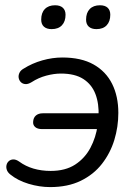

<svg xmlns="http://www.w3.org/2000/svg" viewBox="-20 -719 530 747"><path d="M174.8 8.9Q133.6 8.9 91.1 -3.9Q48.7 -16.8 19.8 -40.4Q9.5 -48.8 6.4 -58.6Q3.2 -68.4 5.5 -77.4Q7.7 -86.5 14.8 -92.5Q21.9 -98.6 32.2 -98.7Q42.5 -98.9 55.2 -90Q79.2 -72.3 110.2 -63.1Q141.3 -54 177.2 -54Q234.6 -54 272.6 -78.8Q310.5 -103.6 331.9 -144.1Q353.2 -184.5 359.7 -231L367.1 -216.8H143Q126 -216.8 117 -224.6Q107.9 -232.4 108.9 -245Q109.8 -261.2 119.8 -269.7Q129.9 -278.2 146.4 -278.2H374L363.5 -264.9Q365.7 -315.5 351.4 -352.9Q337.2 -390.3 304.3 -411.6Q271.4 -432.8 217.1 -432.8Q190.3 -432.8 159.9 -424.7Q129.6 -416.6 102.9 -399.3Q89.2 -390.9 78.4 -391.8Q67.7 -392.8 61 -399.6Q54.4 -406.4 52.7 -415.9Q51 -425.5 55.6 -435.5Q60.2 -445.5 71.8 -451.9Q105.2 -473 144.8 -484.2Q184.3 -495.3 222.5 -495.3Q296 -495.3 344.2 -468.1Q392.3 -440.9 416.4 -392.4Q440.4 -344 440.4 -279.7Q440.4 -225.7 424.8 -174.4Q409.1 -123.2 376.8 -81.7Q344.5 -40.1 294.2 -15.6Q244 8.9 174.8 8.9ZM355.2 -605.7Q336 -605.7 325.4 -615.3Q314.9 -624.9 314.9 -642.6Q314.9 -669.2 329.1 -683.8Q343.3 -698.5 368.9 -698.5Q388.5 -698.5 398.8 -688.9Q409.1 -679.3 409.1 -661.6Q409.1 -635.6 395.1 -620.7Q381.1 -605.7 355.2 -605.7ZM181 -605.7Q161.4 -605.7 150.8 -615.3Q140.3 -624.9 140.3 -642.6Q140.3 -669.2 154.5 -683.8Q168.7 -698.5 194.2 -698.5Q213.9 -698.5 224.4 -688.9Q235 -679.3 235 -661.6Q235 -635.6 221 -620.7Q207 -605.7 181 -605.7Z"/></svg>

Font: Nunito ExtraLight
Style: Italic
Weight: 200
Italic angle: -9°
Designer: Vernon Adams
Foundry: Vernon Adams
Version: Version 3.602